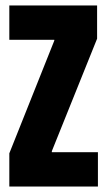

<svg xmlns="http://www.w3.org/2000/svg" viewBox="-20 -680 391 700"><path d="M14 0V-121L178 -532V-535H14V-660H334V-539L169 -129V-125H337V0Z"/></svg>

Font: Bricolage Grotesque 96pt ExtraBold Condensed
Style: Regular
Weight: 800
Width: 3
Version: Version 1.001;gftools[0.9.33.dev8+g029e19f]